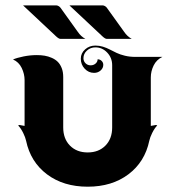

<svg xmlns="http://www.w3.org/2000/svg" viewBox="-20 -704 665 728"><path d="M67.4 -683.6H193.4Q197.5 -683.6 202.5 -680.7Q207.5 -677.7 210 -673.8L274.9 -583.3Q286.9 -565.7 303.7 -556.6H209Q202.9 -556.6 192.4 -566.4ZM243.2 -683.6H369.1Q373.3 -683.6 378.3 -680.7Q383.3 -677.7 385.7 -673.8L450.7 -583.3Q462.6 -565.7 479.5 -556.6H384.8Q378.7 -556.6 368.2 -566.4ZM29.3 -478.5Q44.2 -484.9 69.3 -490Q94.5 -495.1 119.6 -495.1Q135.5 -495.1 149.3 -492.8Q163.1 -490.5 176.4 -484.6Q189.7 -478.8 199 -469.6Q208.3 -460.4 214 -445.8Q219.7 -431.2 219.7 -412.1V-220.7Q219.7 -178 245.2 -152Q270.8 -126 312.5 -126Q354.2 -126 379.8 -152Q405.3 -178 405.3 -220.7V-457Q405.3 -484.6 386.6 -504.5Q367.9 -524.4 341.8 -524.4Q323 -524.4 309.7 -512.3Q296.4 -500.2 296.4 -483.2Q296.4 -471.9 304.3 -464.1Q312.3 -456.3 323.7 -456.3Q334.7 -456.3 342.4 -463Q350.1 -469.7 350.1 -479.2Q359.1 -479.2 365.4 -473Q371.6 -466.8 371.6 -458.3Q371.6 -445.6 361.3 -436.6Q351.1 -427.7 336.7 -427.7Q315.9 -427.7 301.1 -443.5Q286.4 -459.2 286.4 -481.4Q286.4 -502.2 302.6 -516.7Q318.8 -531.2 341.8 -531.2Q356.4 -531.2 370.5 -526.9Q384.5 -522.5 396.7 -516.1Q408.9 -509.8 422.2 -503.4Q435.5 -497.1 453.7 -492.7Q471.9 -488.3 492.7 -488.3H595.7Q573.5 -477.8 562.6 -455.8Q551.8 -433.8 551.8 -410.2V-226.6Q554.9 -226.6 561.2 -228.3Q567.4 -230 570.3 -230Q573.2 -230 576.2 -228.5Q565.4 -217 557 -199.8Q548.6 -182.6 546.1 -170.4Q529.3 -90.1 466.9 -43.1Q404.5 3.9 312.5 3.9Q220.5 3.9 158.1 -43.1Q95.7 -90.1 78.9 -170.4Q76.4 -182.6 68 -199.8Q59.6 -217 48.8 -228.5Q51.8 -230 54.7 -230Q57.6 -230 63.8 -228.3Q70.1 -226.6 73.2 -226.6V-400.4Q73.2 -423.6 62.3 -446.3Q51.3 -469 29.3 -478.5Z"/></svg>

Font: Agreloy
Style: Medium
Weight: 400
Designer: gluk
Foundry: gluk
Version: Version 0.27